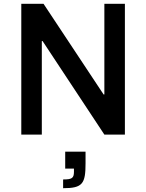

<svg xmlns="http://www.w3.org/2000/svg" viewBox="-20 -708 769 1010"><path d="M92 -688V0H200V-492H204L529 0H637V-688H529V-211H525L209 -688ZM312 236V282C415 282 430 258 430 151V90H323V179H369V196C369 230 357 236 312 236Z"/></svg>

Font: Saira UNSAM Medium
Style: Regular
Weight: 500
Designer: Hector Gatti with collaboration of the Omnibus-Type team
Foundry: Omnibus-Type
Version: Version 0.072;PS 000.072;hotconv 1.0.88;makeotf.lib2.5.64775